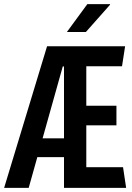

<svg xmlns="http://www.w3.org/2000/svg" viewBox="-20 -910 640 930"><path d="M0 0 208 -686H586L571 -589H398V-398H544V-303H398V-100H576L591 0H290V-588H284L119 0ZM119 -149V-240H348V-149ZM304 -755 403 -890H513V-887L396 -755Z"/></svg>

Font: Chivo Mono Medium
Style: Regular
Weight: 500
Monospace: yes
Designer: Hector Gatti
Foundry: Omnibus-Type
Version: Version 1.008